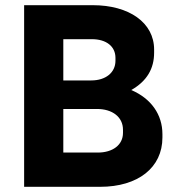

<svg xmlns="http://www.w3.org/2000/svg" viewBox="-20 -720 683 740"><path d="M73 0H366C512 0 606 -74 606 -190V-203C606 -278 563 -340 486 -373C547 -408 574 -456 574 -517V-529C574 -633 477 -700 338 -700H73ZM224 -410V-569H334C390 -569 425 -541 425 -497V-486C425 -440 387 -410 332 -410ZM224 -132V-300H354C413 -300 454 -269 454 -220V-208C454 -161 414 -132 357 -132Z"/></svg>

Font: Fixel Text Bold
Style: Bold
Weight: 700
Width: 4
Designer: AlfaBravo + MacPaw
Foundry: Kyrylo Tkachov, Marchela Mozhyna, Serhii Makarenko, Maria Weinstein, Zakhar Kryvoshyya
Version: Version 1.211